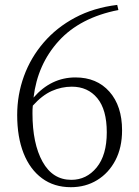

<svg xmlns="http://www.w3.org/2000/svg" viewBox="-20 -757 573 791"><path d="M273.9 -16.1Q336.4 -16.1 378.2 -67.1Q419.9 -118.2 419.9 -211.9Q419.9 -305.2 380.9 -352.5Q341.8 -399.9 275.9 -399.9Q233.4 -399.9 193.6 -382.3Q153.8 -364.7 115.2 -321.8Q114.3 -314.5 114 -306.4Q113.8 -298.3 113.8 -290Q113.8 -165.5 155.3 -90.8Q196.8 -16.1 273.9 -16.1ZM462.9 -736.8 467.8 -715.8Q309.6 -684.6 221.9 -588.1Q134.3 -491.7 118.2 -355Q190.4 -438 291 -438Q378.9 -438 430.9 -379.2Q482.9 -320.3 482.9 -220.2Q482.9 -148.9 455.3 -96.4Q427.7 -43.9 380.1 -14.9Q332.5 14.2 272 14.2Q202.6 14.2 153.1 -22.5Q103.5 -59.1 77.1 -125.7Q50.8 -192.4 50.8 -283.2Q50.8 -366.7 78.6 -443.1Q106.4 -519.5 159.7 -581.5Q212.9 -643.6 289.3 -684.3Q365.7 -725.1 462.9 -736.8Z"/></svg>

Font: Source Han Serif CN ExtraLight
Style: Regular
Weight: 250
Designer: Ryoko NISHIZUKA  (kana & ideographs); Frank Grießhammer (Latin, Greek & Cyrillic); Wenlong ZHANG  (bopomofo); Sandoll Co
Foundry: Adobe Systems Incorporated
Version: Version 1.001;PS 1.001;hotconv 16.6.54;makeotf.lib2.5.65590